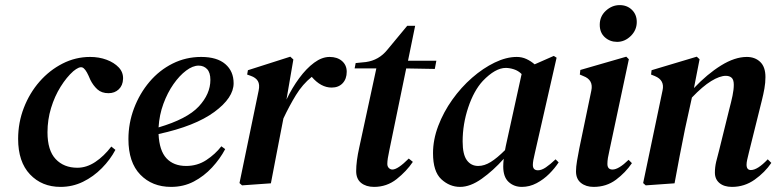

<svg xmlns="http://www.w3.org/2000/svg" viewBox="-20 -718 3049 752"><path d="M217 14Q144 14 97.5 -35Q51 -84 51 -174Q51 -238 73.5 -296Q96 -354 135 -398.5Q174 -443 225 -469Q276 -495 333 -495Q368 -495 397.5 -484Q427 -473 445 -454Q463 -435 462 -409Q461 -383 445 -368Q429 -353 405 -353Q378 -353 361.5 -368Q345 -383 334 -405L327 -421Q314 -450 302 -454Q290 -458 267 -439Q241 -416 217.5 -378.5Q194 -341 180 -295Q166 -249 166 -200Q166 -129 198 -95Q230 -61 283 -61Q319 -61 353 -83.5Q387 -106 416 -144L432 -131Q412 -93 379 -59.5Q346 -26 305 -6Q264 14 217 14Z M650 14Q576 14 529.5 -34Q483 -82 483 -173Q483 -236 505 -294Q527 -352 565.5 -397.5Q604 -443 656 -469Q708 -495 768 -495Q830 -495 862.5 -467Q895 -439 895 -392Q895 -335 819.5 -279.5Q744 -224 601 -193Q604 -128 632 -98Q660 -68 709 -68Q753 -68 788 -91Q823 -114 847 -145L862 -134Q842 -96 810.5 -62Q779 -28 739 -7Q699 14 650 14ZM758 -461Q735 -461 709 -441.5Q683 -422 659.5 -388.5Q636 -355 620 -311.5Q604 -268 601 -219Q713 -252 758.5 -301Q804 -350 804 -405Q804 -434 791 -447.5Q778 -461 758 -461Z M928 8 918 -1 993 -363Q998 -387 990 -400.5Q982 -414 962 -421L948 -426L951 -443L1117 -496L1129 -485L1102 -328Q1124 -374 1152 -412Q1180 -450 1210.5 -472.5Q1241 -495 1271 -495Q1301 -495 1319.5 -479Q1338 -463 1338 -437Q1338 -409 1322 -392Q1306 -375 1279 -375Q1237 -375 1201 -417Q1165 -388 1139 -345.5Q1113 -303 1090 -254L1082 -213Q1072 -160 1061.5 -107Q1051 -54 1041 0Z M1445 14Q1414 14 1394.5 -1.5Q1375 -17 1375 -48Q1375 -86 1387 -140L1454 -450H1369L1373 -471L1413 -475Q1464 -482 1497 -523L1575 -617H1606L1578 -480H1689L1683 -448L1571 -450L1505 -130Q1501 -112 1499 -98.5Q1497 -85 1497 -76Q1497 -66 1503 -60Q1509 -54 1517 -54Q1538 -54 1581 -97L1597 -84Q1572 -47 1533.5 -16.5Q1495 14 1445 14Z M1782 14Q1741 14 1708.5 -16Q1676 -46 1676 -118Q1676 -171 1696.5 -225Q1717 -279 1751.5 -327.5Q1786 -376 1829 -413.5Q1872 -451 1917.5 -473Q1963 -495 2004 -495Q2024 -495 2041.5 -487Q2059 -479 2074 -466L2149 -499L2160 -492L2075 -119Q2067 -87 2067 -72Q2067 -51 2087 -51Q2101 -51 2118 -62.5Q2135 -74 2156 -94L2168 -82Q2153 -59 2131 -37Q2109 -15 2081.5 -0.5Q2054 14 2024 14Q1993 14 1972 -5.5Q1951 -25 1951 -66Q1951 -80 1953 -96Q1912 -50 1867 -18Q1822 14 1782 14ZM1792 -164Q1792 -113 1808.5 -90.5Q1825 -68 1853 -68Q1877 -68 1902 -83.5Q1927 -99 1958 -130Q1959 -136 1961 -146L2023 -428Q2010 -441 1993 -446.5Q1976 -452 1961 -452Q1920 -452 1871 -401Q1836 -363 1814 -297.5Q1792 -232 1792 -164Z M2397 -554Q2369 -554 2349 -572Q2329 -590 2329 -621Q2329 -654 2353 -676Q2377 -698 2407 -698Q2436 -698 2455 -679.5Q2474 -661 2474 -632Q2474 -600 2450.5 -577Q2427 -554 2397 -554ZM2305 14Q2275 14 2255.5 -1.5Q2236 -17 2236 -47Q2236 -64 2240 -88Q2244 -112 2249 -137L2296 -363Q2305 -405 2265 -420L2251 -426L2253 -444L2433 -496L2443 -486L2367 -129Q2363 -112 2361 -99.5Q2359 -87 2359 -76Q2359 -54 2379 -54Q2403 -54 2442 -92L2455 -79Q2430 -42 2392.5 -14Q2355 14 2305 14Z M2509 8 2499 -1 2575 -364Q2584 -404 2545 -420L2530 -426L2532 -443L2709 -496L2720 -486L2698 -373Q2750 -428 2804 -461.5Q2858 -495 2905 -495Q2937 -495 2957.5 -475.5Q2978 -456 2978 -416Q2978 -394 2974 -371.5Q2970 -349 2964 -325L2913 -120Q2909 -104 2906.5 -92.5Q2904 -81 2904 -73Q2904 -52 2921 -52Q2947 -52 2987 -94L3001 -80Q2976 -43 2936 -14.5Q2896 14 2847 14Q2816 14 2798 -1Q2780 -16 2780 -42Q2780 -63 2785 -84.5Q2790 -106 2797 -131L2836 -289Q2844 -319 2849 -343Q2854 -367 2854 -386Q2854 -406 2845.5 -413.5Q2837 -421 2823 -421Q2799 -421 2765.5 -400.5Q2732 -380 2690 -336L2663 -213Q2652 -160 2642 -107Q2632 -54 2622 0Z"/></svg>

Font: DeepMind Serif Text
Style: Italic
Weight: 400
Italic angle: -12°
Designer: Frank Grießhammer / Modifications: Colophon Foundry
Foundry: Colophon Foundry
Version: Version 5.003; ttfautohint (v1.8.2)